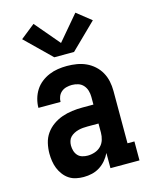

<svg xmlns="http://www.w3.org/2000/svg" viewBox="-118 -855 736 939"><g transform="rotate(-15 250.0 -385.5)"><path d="M188 8Q169 8 150 4Q131 0 115 -10.5Q99 -21 87 -37Q75 -53 68 -70.5Q61 -88 58 -107.5Q55 -127 55 -146Q55 -172 61 -198Q67 -224 82 -245.5Q97 -267 119 -282.5Q141 -298 165.5 -306.5Q190 -315 216 -318.5Q242 -322 269 -322H325V-361Q325 -377 320.5 -392.5Q316 -408 305.5 -420Q295 -432 279.5 -437Q264 -442 248 -442Q234 -442 220 -438.5Q206 -435 195 -426Q184 -417 178.5 -403.5Q173 -390 173 -376H61Q61 -399 67.5 -422Q74 -445 86.5 -464.5Q99 -484 117.5 -498.5Q136 -513 157.5 -522Q179 -531 202 -534.5Q225 -538 248 -538Q273 -538 297.5 -534Q322 -530 344 -520Q366 -510 384.5 -493.5Q403 -477 415 -455.5Q427 -434 432 -410Q437 -386 437 -361V-96H472V0H325V-77Q316 -58 302 -41.5Q288 -25 270 -13.5Q252 -2 231 3Q210 8 188 8ZM234 -88Q252 -88 270 -94Q288 -100 301 -113Q314 -126 319.5 -144Q325 -162 325 -180V-226H269Q257 -226 245.5 -225Q234 -224 222.5 -221Q211 -218 200.5 -212.5Q190 -207 182 -199Q174 -191 170.5 -179.5Q167 -168 167 -157Q167 -143 171 -129.5Q175 -116 184 -106Q193 -96 206.5 -92Q220 -88 234 -88ZM200 -595 71 -721 144 -779 250 -654 356 -779 429 -721 300 -595Z"/></g></svg>

Font: Iosevka Slab
Style: Bold
Weight: 700
Monospace: yes
Designer: Belleve Invis
Foundry: Belleve Invis
Version: Version 11.1.1; ttfautohint (v1.8.3)